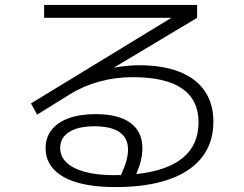

<svg xmlns="http://www.w3.org/2000/svg" viewBox="-20 -721 978 771"><path d="M163.1 -126Q163.1 -168.5 187 -199.2Q210.9 -230 256.1 -246.3Q301.3 -262.7 363.3 -262.7Q456.1 -262.7 503.9 -227.5Q551.8 -192.4 551.8 -125Q551.8 -101.6 545.9 -76.9Q540 -52.2 527.3 -22Q651.4 -35.2 714.4 -87.4Q777.3 -139.6 777.3 -229.5Q777.3 -319.8 711.2 -365.5Q645 -411.1 512.7 -411.1Q443.8 -411.1 379.9 -393.8Q315.9 -376.5 261.7 -342.8L128.9 -260.7L104.5 -305.7L668 -649.4H157.2V-701.2H771.5V-649.4L437 -449.2Q492.7 -459 539.1 -459Q633.8 -459 700.7 -432.6Q767.6 -406.2 802.2 -355.5Q836.9 -304.7 836.9 -232.4Q836.9 -148.4 791.3 -89.6Q745.6 -30.8 657.5 -0.2Q569.3 30.3 443.4 30.3Q354 30.3 291.3 12.2Q228.5 -5.9 195.8 -41Q163.1 -76.2 163.1 -126ZM437.5 -17.6 465.8 -18.1Q481 -51.3 487.5 -75.2Q494.1 -99.1 494.1 -120.1Q494.1 -166.5 460.2 -190.2Q426.3 -213.9 359.4 -213.9Q293.5 -213.9 257.6 -190.9Q221.7 -168 221.7 -127Q221.7 -92.8 247.1 -68.4Q272.5 -43.9 321 -30.8Q369.6 -17.6 437.5 -17.6Z"/></svg>

Font: Pretendard JP Light
Style: Regular
Weight: 300
Designer: Base glyphs from Inter by Rasmus Andersson; Hangeul glyphs from Noto Sans CJK(Source Han Sans) by Jang Soo-young and Kan
Foundry: Kil Hyung-jin
Version: Version 1.309